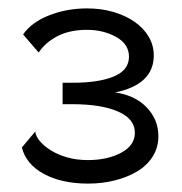

<svg xmlns="http://www.w3.org/2000/svg" viewBox="-20 -831 434 457"><path d="M190 -394Q127 -394 84.5 -417Q42 -440 32 -480L64 -518Q65 -507 74.5 -495.5Q84 -484 100.5 -473.5Q117 -463 139.5 -456.5Q162 -450 189 -450Q236 -450 268.5 -467.5Q301 -485 301 -515Q301 -548 261 -565.5Q221 -583 152 -583H129V-634H152Q215 -634 251 -649Q287 -664 287 -696Q287 -726 256.5 -743Q226 -760 187 -760Q146 -760 117 -745Q88 -730 72 -706L35 -749Q55 -778 97 -794.5Q139 -811 187 -811Q221 -811 250 -802.5Q279 -794 300.5 -779Q322 -764 334 -743.5Q346 -723 346 -699Q346 -664 322.5 -642Q299 -620 254 -611Q302 -604 329.5 -575Q357 -546 357 -507Q357 -480 343.5 -458.5Q330 -437 306.5 -423Q283 -409 253 -401.5Q223 -394 190 -394Z"/></svg>

Font: PTCRaleway Medium
Style: Regular
Weight: 500
Designer: Matt McInerney, Pablo Impallari, Rodrigo Fuenzalida
Foundry: Matt McInerney, Pablo Impallari, Rodrigo Fuenzalida
Version: Version 3.000g; ttfautohint (v1.5) -l 8 -r 28 -G 28 -x 14 -D